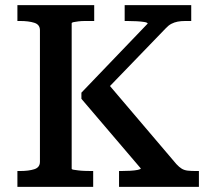

<svg xmlns="http://www.w3.org/2000/svg" viewBox="-20 -730 819 750"><path d="M48 0V-62H59Q92 -62 114 -69Q136 -76 136 -98V-612Q136 -634 114 -641Q92 -648 59 -648H48V-710H348V-648H339Q326 -648 312 -648Q298 -648 286 -646.5Q274 -645 267 -643.5Q260 -642 260 -639V-71Q260 -68 267 -67Q274 -66 285 -64.5Q296 -63 309.5 -62.5Q323 -62 335 -62H344V0ZM445 0V-62H454Q472 -62 489.5 -63Q507 -64 518.5 -66.5Q530 -69 530 -72L298 -344V-368L557 -638Q556 -642 544 -644Q532 -646 514 -647Q496 -648 477 -648H467V-710H727V-648H704Q687 -648 674 -645.5Q661 -643 649.5 -637Q638 -631 627 -619L372 -355L390 -417L669 -89Q680 -77 690 -71Q700 -65 713 -63.5Q726 -62 743 -62H757V0Z"/></svg>

Font: Roboto Serif Medium
Style: Regular
Weight: 500
Designer: Greg Gazdowicz
Foundry: Commercial Type
Version: Version 1.008